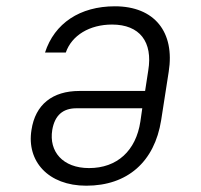

<svg xmlns="http://www.w3.org/2000/svg" viewBox="-20 -580 640 610"><path d="M345 -560C234 -560 153 -506 123 -413H189C208 -468 265 -502 336 -502C424 -502 466 -447 451 -356L441 -291H232C147 -291 92 -248 80 -167C64 -68 133 10 254 10C385 10 471 -66 492 -198L516 -352C536 -478 471 -560 345 -560ZM432 -236 426 -194C412 -101 352 -46 263 -46C179 -46 135 -99 146 -167C154 -214 180 -236 223 -236Z"/></svg>

Font: JetBrains Mono ExtraLight
Style: Italic
Weight: 240
Italic angle: -9°
Monospace: yes
Designer: Philipp Nurullin, Konstantin Bulenkov
Foundry: JetBrains
Version: Version 2.305